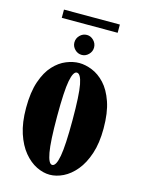

<svg xmlns="http://www.w3.org/2000/svg" viewBox="-116 -822 665 901"><g transform="rotate(15 216.0 -372.0)"><path d="M215.5 11Q184 11 151 -5.2Q118 -21.5 90 -55.2Q62 -89 45 -140.8Q28 -192.5 28 -263.5Q28 -340.5 45.8 -392.2Q63.5 -444 91.8 -474.5Q120 -505 152.8 -518.2Q185.5 -531.5 215.5 -531.5Q245.5 -531.5 278.5 -518.2Q311.5 -505 340 -474.5Q368.5 -444 386.5 -392.2Q404.5 -340.5 404.5 -263.5Q404.5 -192.5 387.2 -140.8Q370 -89 342 -55.2Q314 -21.5 280.8 -5.2Q247.5 11 215.5 11ZM215.5 -36.5Q234.5 -36.5 244 -88.8Q253.5 -141 253.5 -263.5Q253.5 -386.5 244 -435.8Q234.5 -485 215.5 -485Q198 -485 188.5 -435.8Q179 -386.5 179 -263.5Q179 -141 188.5 -88.8Q198 -36.5 215.5 -36.5ZM216 -571Q196 -571 181.8 -585.5Q167.5 -600 167.5 -619Q167.5 -639 181.8 -653.5Q196 -668 216 -668Q234.5 -668 248.8 -653.5Q263 -639 263 -619Q263 -600 248.8 -585.5Q234.5 -571 216 -571ZM80.5 -715V-755H352V-715Z"/></g></svg>

Font: Imbue Thin 10pt Black
Style: Regular
Weight: 900
Version: Version 1.102